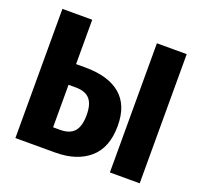

<svg xmlns="http://www.w3.org/2000/svg" viewBox="-121 -831 1018 968"><g transform="rotate(20 388.5 -346.5)"><path d="M519 -234Q519 -117 451.5 -58.5Q384 0 268 0H55V-693H215V-455H264Q388 -455 453.5 -400Q519 -345 519 -234ZM722 -693V0H562V-693ZM353 -232Q353 -290 329 -317Q305 -344 252 -344H215V-116H254Q304 -116 328.5 -143.5Q353 -171 353 -232Z"/></g></svg>

Font: Fira Sans Condensed
Style: Bold
Weight: 700
Width: 3
Designer: bBox Type GmbH & Carrois Corporate GbR & Edenspiekermann AG
Foundry: bBox Type GmbH & Carrois Corporate GbR & Edenspiekermann AG
Version: Version 4.301